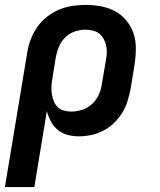

<svg xmlns="http://www.w3.org/2000/svg" viewBox="-31 -548 651 783"><path d="M-11 215 80 -333Q84 -360 94 -386.5Q104 -413 120.5 -437Q137 -461 160.5 -479.5Q184 -498 210.5 -509Q237 -520 264.5 -524Q292 -528 319 -528Q351 -528 382 -522Q413 -516 439.5 -501.5Q466 -487 485 -463.5Q504 -440 513.5 -411.5Q523 -383 523 -351Q523 -319 518 -287L502 -187Q497 -162 489.5 -137Q482 -112 468 -89Q454 -66 434.5 -47Q415 -28 391 -15.5Q367 -3 341.5 2.5Q316 8 291 8Q267 8 244.5 2Q222 -4 204.5 -18.5Q187 -33 176.5 -53Q166 -73 160 -95L109 215ZM259 -93Q281 -93 303.5 -100Q326 -107 343.5 -123Q361 -139 371 -160Q381 -181 384 -203L401 -303Q404 -319 404.5 -334Q405 -349 401.5 -363.5Q398 -378 391 -390.5Q384 -403 373 -411.5Q362 -420 347 -423.5Q332 -427 317 -427Q296 -427 274 -419.5Q252 -412 235.5 -396Q219 -380 210 -359Q201 -338 197 -317L183 -230Q180 -214 179 -198Q178 -182 180 -167Q182 -152 187.5 -137.5Q193 -123 203 -112.5Q213 -102 228 -97.5Q243 -93 259 -93Z"/></svg>

Font: Zed Sans Extended
Style: Bold Italic
Weight: 700
Width: 7
Italic angle: -9°
Designer: Belleve Invis
Foundry: Belleve Invis
Version: Version 1.0.0; ttfautohint (v1.8.4)